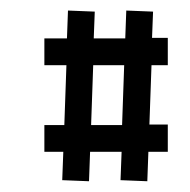

<svg xmlns="http://www.w3.org/2000/svg" viewBox="-20 -337 353 357"><path d="M210.9 -215.8H153.3L149.4 -104.5H207ZM106.4 -317.4 156.2 -315.4 154.3 -265.6H212.9L214.8 -317.4L264.6 -315.4L262.7 -266.6H292V-215.8H261.7L257.8 -105.5H292V-54.7H255.9L253.9 0L204.1 -2L206.1 -54.7H147.5L145.5 0L95.7 -2L97.7 -54.7H62.5V-104.5H99.6L103.5 -215.8H62.5V-265.6H104.5Z"/></svg>

Font: Bratas-flat
Style: flat
Weight: 400
Designer: MUHAMMAD YONI
Version: Version 001.000